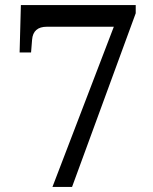

<svg xmlns="http://www.w3.org/2000/svg" viewBox="-20 -734 599 754"><path d="M186 0 427 -629H164Q110 -629 106 -578L102 -528H57L62 -714H513V-682L263 0Z"/></svg>

Font: Noto Serif Bengali Medium
Style: Regular
Weight: 500
Designer: Juan Bruce, Universal Thirst, Indian Type Foundry and the Monotype Design Team.
Foundry: Monotype Imaging Inc.
Version: Version 2.003; ttfautohint (v1.8.4.7-5d5b)